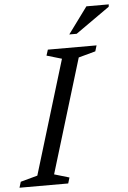

<svg xmlns="http://www.w3.org/2000/svg" viewBox="-77 -927 648 970"><g transform="rotate(-5 247.0 -442.0)"><path d="M252.5 -630.5 176 -653 185.5 -682.5H432.5L423.5 -653L337.5 -629.5L162 -52L238 -29.5L229 0H-18L-9 -29.5L77 -53ZM300 -749.5 398.5 -883.5H512L510.5 -871.5L337.5 -749.5Z"/></g></svg>

Font: Newsreader
Style: Italic
Weight: 400
Italic angle: -17°
Designer: Hugues Gentile
Foundry: Production Type
Version: Version 1.003